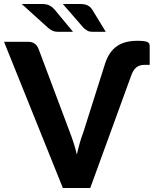

<svg xmlns="http://www.w3.org/2000/svg" viewBox="-31 -933 770 953"><path d="M490 -615.5Q508.5 -674 547 -702.2Q585.5 -730.5 651 -730.5Q670.5 -730.5 682.5 -729Q694.5 -727.5 701 -724.2Q707.5 -721 709.8 -715.8Q712 -710.5 712 -703V-611H685Q662 -611 646.5 -599Q631 -587 621 -560L417 0H281L-11 -725.5H109.5Q129 -725.5 141.2 -716.2Q153.5 -707 159.5 -692.5L316.5 -274.5Q325.5 -251.5 334.5 -223.5Q343.5 -195.5 350.5 -165.5Q357 -195.5 365 -223.5Q373 -251.5 382 -274.5ZM370 -913Q391.5 -913 405.2 -905.5Q419 -898 427 -885L494 -775H429Q413.5 -775 404.2 -780Q395 -785 384 -794.5L281 -913ZM179.5 -913Q201.5 -913 215.8 -905.2Q230 -897.5 240.5 -885L331.5 -775H257.5Q242 -775 230.8 -779.8Q219.5 -784.5 208 -794.5L77 -913Z"/></svg>

Font: Lato 2
Style: Regular
Weight: 800
Designer: Lukasz Dziedzic with Adam Twardoch and Botio Nikoltchev
Foundry: tyPoland Lukasz Dziedzic
Version: Version 2.015; 2015-08-06; http://www.latofonts.com/